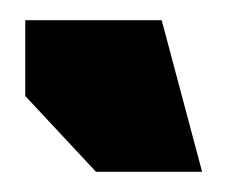

<svg xmlns="http://www.w3.org/2000/svg" viewBox="-20 -720 240 190"><path d="M180 -550 140 -700H5V-625L75 -550Z"/></svg>

Font: Millimetre
Style: Extrablack
Weight: 900
Designer: Jérémy Landes
Version: Version 1.0